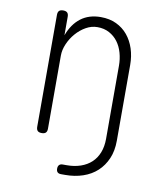

<svg xmlns="http://www.w3.org/2000/svg" viewBox="-83 -630 766 879"><g transform="rotate(10 300.0 -190.0)"><path d="M238 158Q238 147 243.5 141Q249 135 260 135H279Q314 135 343 125Q372 115 392.5 96Q413 77 424 49Q435 21 435 -15V-355Q435 -386 427 -414.5Q419 -443 403 -464.5Q387 -486 363 -499Q339 -512 308 -512Q280 -512 254.5 -497.5Q229 -483 209 -460Q189 -437 177 -409Q165 -381 165 -355V-15Q165 -2 159 4Q153 10 140 10Q127 10 121 4Q115 -2 115 -15V-535Q115 -548 121 -554Q127 -560 140 -560Q153 -560 159 -554Q165 -548 165 -535V-449Q185 -503 222.5 -531.5Q260 -560 315 -560Q356 -560 387.5 -545Q419 -530 440.5 -504Q462 -478 473.5 -443Q485 -408 485 -367V-15Q485 32 469.5 68Q454 104 427 129Q400 154 362 167Q324 180 279 180H260Q249 180 243.5 174.5Q238 169 238 158Z"/></g></svg>

Font: Maple Mono Thin
Style: Regular
Weight: 250
Monospace: yes
Designer: subframe7536
Version: Version 7.000